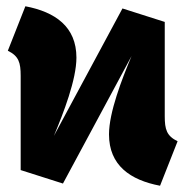

<svg xmlns="http://www.w3.org/2000/svg" viewBox="-20 -573 592 613"><path d="M506 -202V-503L371 -546L152 -139C183 -213 224 -319 224 -389C224 -488 156 -535 61 -553L5 -411C40 -394 46 -373 46 -331V-30L181 13L400 -394C369 -320 328 -214 328 -144C328 -45 396 2 491 20L547 -122C512 -139 506 -160 506 -202Z"/></svg>

Font: Fira Sans Heavy
Style: Regular
Weight: 900
Designer: bBox Type GmbH & Carrois Corporate GbR & Edenspiekermann AG
Foundry: bBox Type GmbH & Carrois Corporate GbR & Edenspiekermann AG
Version: Version 4.300;PS 004.300;hotconv 1.0.88;makeotf.lib2.5.64775